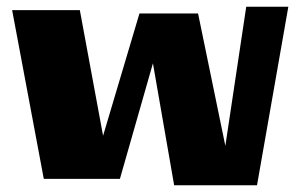

<svg xmlns="http://www.w3.org/2000/svg" viewBox="-20 -542 892 570"><path d="M711 -522 649 -109 568 -502H394L286 -139L217 -512H16L110 -11H336L434 -354L497 8H743L836 -522Z"/></svg>

Font: Galindo
Style: Regular
Weight: 400
Designer: Astigmatic (AOETI)
Foundry: Astigmatic (AOETI)
Version: Version 1.000